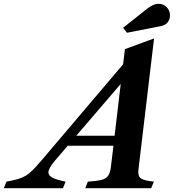

<svg xmlns="http://www.w3.org/2000/svg" viewBox="-146 -982 924 1002"><path d="M196.5 -34 182.5 0H-126L-112.5 -34Q-77.5 -40.5 -54.2 -47Q-31 -53.5 -12.5 -64.5Q6 -75.5 25.2 -94.8Q44.5 -114 71.5 -146L496.5 -646.5L506 -725.5L658 -781.5L576.5 -96.5Q572.5 -64 588.2 -51.8Q604 -39.5 657 -34L643 0H299L312.5 -34Q360 -37 384.5 -43.5Q409 -50 419.2 -66Q429.5 -82 433 -113L446 -221.5H207.5L141.5 -144.5Q106.5 -103 106.5 -82.5Q106.5 -66 127.2 -55Q148 -44 196.5 -34ZM252 -273.5H452L484 -544ZM516.5 -811 496.5 -837 620 -935Q636 -947.5 651 -954.8Q666 -962 681.5 -962Q707 -962 724 -944.5Q741 -927 741 -901.5Q741 -880 728.5 -865Q716 -850 695.5 -846Z"/></svg>

Font: Libre Caslon Text Bold
Style: Italic
Weight: 700
Italic angle: -22.583°
Designer: Pablo Impallari, Rodrigo Fuenzalida, Katja Schimmel
Foundry: Pablo Impallari, Rodrigo Fuenzalida
Version: Version 2.000